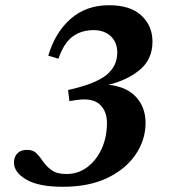

<svg xmlns="http://www.w3.org/2000/svg" viewBox="-20 -703 655 736"><path d="M235.5 -36Q279.5 -36 314.5 -62.2Q349.5 -88.5 369.8 -132.8Q390 -177 390 -232Q390 -277 362.5 -302.5Q335 -328 277 -320L246 -315.5L241 -358Q345 -381 387.2 -415Q429.5 -449 429.5 -501.5Q429.5 -541 404.5 -564.2Q379.5 -587.5 339 -587.5Q292 -587.5 258.5 -563Q225 -538.5 204 -478L165 -489.5Q191.5 -579 251 -631Q310.5 -683 398 -683Q479.5 -683 522 -643.5Q564.5 -604 564.5 -543.5Q564.5 -476.5 517 -436.2Q469.5 -396 395.5 -378Q465 -371 501.5 -331.2Q538 -291.5 538 -232Q538 -167.5 500.5 -111.5Q463 -55.5 392.2 -21.2Q321.5 13 221 13Q127.5 13 80.5 -14.8Q33.5 -42.5 33.5 -80Q33.5 -101 46.2 -114.8Q59 -128.5 84 -128.5Q107.5 -128.5 120.8 -114.5Q134 -100.5 146.5 -82.2Q159 -64 179 -50Q199 -36 235.5 -36Z"/></svg>

Font: Newsreader 16pt
Style: Bold Italic
Weight: 700
Italic angle: -17°
Designer: Hugues Gentile
Foundry: Production Type
Version: Version 1.003; ttfautohint (v1.8.3)